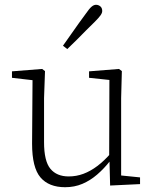

<svg xmlns="http://www.w3.org/2000/svg" viewBox="-20 -769 648 802"><path d="M252 13Q184 13 149 -28Q114 -69 114 -169L116 -450L134 -432L30 -444V-471L156 -481L168 -472L164 -359V-175Q164 -96 190.5 -64Q217 -32 267 -32Q299 -32 328.5 -43Q358 -54 386.5 -75.5Q415 -97 442 -128L454 -97H440Q415 -65 386 -40Q357 -15 324 -1Q291 13 252 13ZM440 6 437 -108 436 -109 437 -435 352 -444V-471L477 -481L489 -472L486 -359V-36L565 -28V0ZM243 -578Q260 -602 276.5 -625.5Q293 -649 309 -671.5Q325 -694 340 -714Q353 -733 362.5 -741Q372 -749 381 -749Q391 -749 399 -742.5Q407 -736 407 -723Q407 -715 400 -705Q393 -695 376 -678Q359 -662 340.5 -643Q322 -624 302 -604Q282 -584 261 -564Z"/></svg>

Font: Source Serif 4 18pt Light
Style: Regular
Weight: 300
Designer: Frank Grießhammer
Foundry: Adobe Systems Incorporated
Version: Version 4.004;hotconv 1.0.116;makeotfexe 2.5.65601